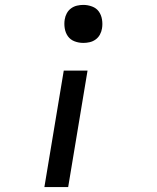

<svg xmlns="http://www.w3.org/2000/svg" viewBox="-20 -558 640 783"><path d="M320 -383Q301 -383 284 -389.5Q267 -396 257 -410Q247 -424 244 -442.5Q241 -461 244 -479Q246 -492 252.5 -504Q259 -516 270 -524Q281 -532 294 -535Q307 -538 320 -538Q338 -538 355.5 -531.5Q373 -525 383 -511Q393 -497 396 -478.5Q399 -460 396 -442Q394 -429 387.5 -417Q381 -405 370 -397Q359 -389 346 -386Q333 -383 320 -383ZM161 205 240 -270H337L258 205Z"/></svg>

Font: Iosevka Slab Medium Extended
Style: Italic
Weight: 500
Width: 7
Italic angle: -9°
Monospace: yes
Designer: Belleve Invis
Foundry: Belleve Invis
Version: Version 11.1.0; ttfautohint (v1.8.3)